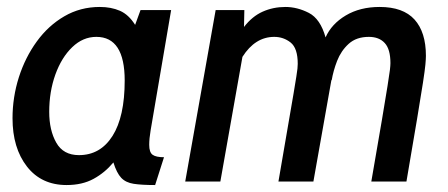

<svg xmlns="http://www.w3.org/2000/svg" viewBox="-20 -522 1288 552"><path d="M171.5 10Q99 10 57.5 -43.2Q16 -96.5 16 -182Q16 -242.5 34.2 -299.8Q52.5 -357 85.8 -402.8Q119 -448.5 165 -475.2Q211 -502 267 -502Q299.5 -502 324.8 -491Q350 -480 368.5 -450.5L384 -493H472L413 -147Q409 -123.5 409 -105.5Q409 -84 418.8 -77Q428.5 -70 451.5 -70L426 10Q387.5 10 364.5 6.5Q341.5 3 328.5 -10.8Q315.5 -24.5 306 -55Q281.5 -25.5 249 -7.8Q216.5 10 171.5 10ZM207 -76Q268.5 -76 303.5 -131.2Q338.5 -186.5 338.5 -290.5Q338.5 -416 257 -416Q218.5 -416 187.8 -386.5Q157 -357 139.2 -307.8Q121.5 -258.5 121.5 -200.5Q121.5 -147.5 141.8 -111.8Q162 -76 207 -76Z M512.5 0 600 -493H682.5L681.5 -444.5Q705 -475 735.2 -488.5Q765.5 -502 800.5 -502Q834.5 -502 867.8 -485Q901 -468 916 -414.5Q933 -453 974 -477.5Q1015 -502 1071.5 -502Q1139 -502 1171.8 -465.8Q1204.5 -429.5 1204.5 -361.5Q1204.5 -352.5 1203 -336.2Q1201.5 -320 1196 -284.2Q1190.5 -248.5 1179.2 -180.8Q1168 -113 1148.5 0H1047.5Q1067 -112 1078 -177.2Q1089 -242.5 1094.2 -275.2Q1099.5 -308 1101 -321Q1102.5 -334 1102.5 -340.5Q1102.5 -380.5 1086.2 -398.2Q1070 -416 1040.5 -416Q1004.5 -416 982.5 -396Q960.5 -376 949.2 -347Q938 -318 933.5 -290.5L933 -293L881 0H780.5Q797 -96.5 807.5 -157.2Q818 -218 823.8 -252Q829.5 -286 832 -302Q834.5 -318 835.2 -324.8Q836 -331.5 836 -338.5Q836 -383.5 815.5 -399.8Q795 -416 768.5 -416Q713.5 -416 677 -358.5L613.5 0Z"/></svg>

Font: Cabin Condensed Medium
Style: Italic
Weight: 500
Width: 3
Italic angle: -10°
Designer: Pablo Impallari
Foundry: Pablo Impallari. http://www.impallari.com Igino Marini. http://www.ikern.com
Version: Version 3.001; ttfautohint (v1.8.3)